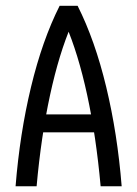

<svg xmlns="http://www.w3.org/2000/svg" viewBox="-20 -648 478 668"><path d="M187.5 -627.9H250Q310.5 -507.8 349.6 -345.2Q388.7 -182.6 403.3 0H330.1Q314.5 -173.8 283.2 -317.9Q252 -461.9 208 -563.5H229.5Q185.5 -461.9 154.3 -317.9Q123 -173.8 107.4 0H34.2Q48.8 -182.6 87.9 -345.2Q127 -507.8 187.5 -627.9ZM344.7 -250V-187.5H94.7V-250Z"/></svg>

Font: Sudo Var
Style: Regular
Weight: 400
Monospace: yes
Designer: Jens Kutilek
Foundry: Jens Kutilek
Version: Version 0.065;FEAKit 1.0